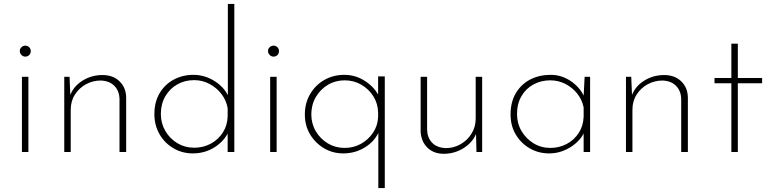

<svg xmlns="http://www.w3.org/2000/svg" viewBox="-20 -776 3936 980"><path d="M92 -384H125V0H92ZM81 -516Q81 -527 89.5 -535Q98 -543 109 -543Q121 -543 129 -535Q137 -527 137 -515Q137 -503 129 -495Q121 -487 109 -487Q98 -487 89.5 -495.5Q81 -504 81 -516Z M335 -384 340 -262 335 -281Q352 -333 399 -363Q446 -393 503 -393Q557 -393 590 -361Q623 -329 624 -279V0H590V-271Q589 -311 564.5 -337Q540 -363 495 -365Q454 -365 419 -346Q384 -327 362.5 -293.5Q341 -260 341 -215V0H308V-384Z M964 7Q910 7 865 -19.5Q820 -46 794 -91.5Q768 -137 768 -194Q768 -255 794.5 -300Q821 -345 866.5 -369.5Q912 -394 967 -394Q1025 -394 1075.5 -362Q1126 -330 1148 -280L1143 -263V-756H1176V0H1142V-125L1148 -106Q1125 -56 1075.5 -24.5Q1026 7 964 7ZM971 -22Q1018 -22 1056.5 -43Q1095 -64 1118 -100.5Q1141 -137 1142 -183V-224Q1135 -264 1110.5 -296Q1086 -328 1049.5 -347.5Q1013 -367 971 -367Q923 -367 884.5 -345Q846 -323 823.5 -284Q801 -245 801 -194Q801 -147 824 -107.5Q847 -68 885.5 -45Q924 -22 971 -22Z M1359 -384H1392V0H1359ZM1348 -516Q1348 -527 1356.5 -535Q1365 -543 1376 -543Q1388 -543 1396 -535Q1404 -527 1404 -515Q1404 -503 1396 -495Q1388 -487 1376 -487Q1365 -487 1356.5 -495.5Q1348 -504 1348 -516Z M1732 7Q1678 7 1633.5 -19.5Q1589 -46 1562.5 -90.5Q1536 -135 1536 -192Q1536 -250 1563 -296Q1590 -342 1635.5 -368Q1681 -394 1738 -394Q1796 -394 1845.5 -361Q1895 -328 1918 -278L1910 -252V-386H1944V184H1911V-131L1914 -104Q1893 -55 1843 -24Q1793 7 1732 7ZM1739 -21Q1785 -21 1822.5 -42Q1860 -63 1884 -98.5Q1908 -134 1910 -179V-201Q1909 -247 1886 -284Q1863 -321 1824.5 -343.5Q1786 -366 1739 -366Q1692 -366 1653.5 -343Q1615 -320 1592 -280.5Q1569 -241 1569 -192Q1569 -145 1592 -106Q1615 -67 1653.5 -44Q1692 -21 1739 -21Z M2246 9Q2193 9 2161 -23Q2129 -55 2127 -105V-384H2160V-114Q2161 -74 2185 -48Q2209 -22 2256 -20Q2295 -20 2330 -39.5Q2365 -59 2386.5 -93.5Q2408 -128 2408 -171V-384H2441V0H2412L2409 -119L2413 -102Q2404 -71 2378.5 -45.5Q2353 -20 2318.5 -5.5Q2284 9 2246 9Z M2783 7Q2728 7 2683.5 -19Q2639 -45 2612.5 -89.5Q2586 -134 2586 -192Q2586 -256 2613.5 -301.5Q2641 -347 2687 -370.5Q2733 -394 2791 -394Q2846 -394 2893.5 -362Q2941 -330 2963 -280L2958 -266L2964 -384H2992V0H2959V-125L2965 -109Q2957 -86 2939.5 -65.5Q2922 -45 2897.5 -28.5Q2873 -12 2844 -2.5Q2815 7 2783 7ZM2789 -21Q2835 -21 2873 -41.5Q2911 -62 2934 -97.5Q2957 -133 2959 -180V-228Q2951 -267 2926.5 -298Q2902 -329 2866 -347.5Q2830 -366 2788 -366Q2742 -366 2703 -345Q2664 -324 2641.5 -285Q2619 -246 2619 -194Q2619 -146 2642 -107Q2665 -68 2703.5 -44.5Q2742 -21 2789 -21Z M3202 -384 3207 -262 3202 -281Q3219 -333 3266 -363Q3313 -393 3370 -393Q3424 -393 3457 -361Q3490 -329 3491 -279V0H3457V-271Q3456 -311 3431.5 -337Q3407 -363 3362 -365Q3321 -365 3286 -346Q3251 -327 3229.5 -293.5Q3208 -260 3208 -215V0H3175V-384Z M3713 -553H3746V-378H3870V-351H3746V0H3713V-351H3627V-378H3713Z"/></svg>

Font: Josefin Sans Thin ExtraLight
Style: Regular
Weight: 250
Version: Version 2.001